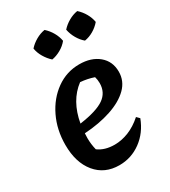

<svg xmlns="http://www.w3.org/2000/svg" viewBox="-180 -806 799 905"><g transform="rotate(-30 219.5 -353.5)"><path d="M199 11Q119 11 72 -46Q25 -103 25 -199Q25 -281 57.5 -348.5Q90 -416 146 -456Q202 -496 271 -496Q336 -496 376 -462.5Q416 -429 416 -373Q416 -322 379 -285.5Q342 -249 277.5 -227.5Q213 -206 132 -201Q131 -188 131 -175Q131 -142 139 -110Q174 -84 228 -84Q266 -84 304.5 -99.5Q343 -115 379 -147L394 -132Q369 -66 316.5 -27.5Q264 11 199 11ZM311 -371Q311 -389 306 -406Q271 -418 233 -421Q157 -364 137 -251Q230 -264 270.5 -292Q311 -320 311 -371ZM211 -718Q231 -700 244 -677Q257 -654 261 -630Q245 -610 221 -596.5Q197 -583 173 -579Q154 -596 140 -619.5Q126 -643 122 -668Q139 -687 162.5 -700.5Q186 -714 211 -718ZM389 -718Q409 -700 422 -677Q435 -654 439 -630Q422 -610 399 -596.5Q376 -583 351 -579Q332 -595 318.5 -618.5Q305 -642 300 -668Q317 -687 340.5 -700.5Q364 -714 389 -718Z"/></g></svg>

Font: Piazzolla SemiBold
Style: Italic
Weight: 600
Italic angle: -11.3°
Designer: Juan Pablo del Peral
Foundry: Huerta Tipografica
Version: Version 1.330